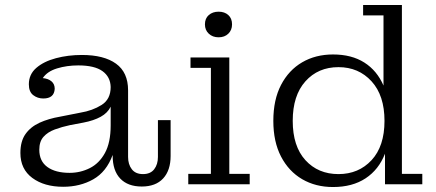

<svg xmlns="http://www.w3.org/2000/svg" viewBox="-20 -741 1754 772"><path d="M234 10Q158 10 110 -25.5Q62 -61 62 -126Q62 -173 82.5 -202Q103 -231 139 -247.5Q175 -264 222 -272L303 -288Q352 -296 388.5 -319Q425 -342 425 -391Q424 -432 392 -455Q360 -478 295 -478Q249 -478 209.5 -466Q170 -454 152 -427Q174 -425 187 -414Q200 -403 200 -384Q198 -345 154 -345Q131 -345 113.5 -358.5Q96 -372 96 -402Q96 -442 126 -468Q156 -494 205 -507Q254 -520 309 -520Q398 -520 446.5 -485Q495 -450 495 -378V-110Q495 -80 510 -60.5Q525 -41 555 -41Q585 -41 600 -60.5Q615 -80 615 -110V-258H666V-114Q666 -56 636 -23.5Q606 9 550 9Q494 9 463.5 -23Q433 -55 433 -115V-118Q408 -50 355 -20Q302 10 234 10ZM138 -139Q138 -93 170.5 -69.5Q203 -46 260 -46Q303 -46 341 -65Q379 -84 402 -126Q425 -168 425 -237V-312Q413 -287 385 -271.5Q357 -256 315 -248L262 -238Q229 -231 200.5 -220.5Q172 -210 155 -191Q138 -172 138 -139Z M859 -591Q835 -591 819.5 -605.5Q804 -620 804 -643Q804 -667 819.5 -680.5Q835 -694 859 -694Q883 -694 898 -680.5Q913 -667 913 -643Q913 -620 898 -605.5Q883 -591 859 -591ZM737 0V-42H828V-468H746V-510H902V-42H984V0Z M1319 11Q1249 11 1195 -20.5Q1141 -52 1110 -111.5Q1079 -171 1079 -255Q1079 -340 1110 -399.5Q1141 -459 1195 -490.5Q1249 -522 1319 -522Q1394 -522 1445 -489.5Q1496 -457 1522 -397V-679H1440V-721H1596V-42H1678V0H1528V-123Q1503 -59 1450 -24Q1397 11 1319 11ZM1341 -41Q1422 -41 1474 -97Q1526 -153 1526 -255Q1526 -357 1474 -414Q1422 -471 1341 -471Q1259 -471 1208 -414Q1157 -357 1157 -255Q1157 -153 1208 -97Q1259 -41 1341 -41Z"/></svg>

Font: Montagu Slab 16pt Light
Style: Regular
Weight: 300
Designer: Florian Karsten
Foundry: Florian Karsten
Version: Version 1.000; ttfautohint (v1.8.3)